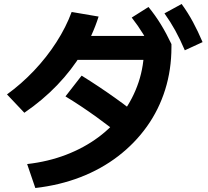

<svg xmlns="http://www.w3.org/2000/svg" viewBox="-20 -875 1040 962"><path d="M116 -53Q221 -65 311 -99.5Q401 -134 473 -187.5Q545 -241 596 -311Q647 -381 674.5 -463.5Q702 -546 702 -639L759 -575H325V-695H813L839 -654V-639Q839 -526 807.5 -425.5Q776 -325 716 -241Q656 -157 572 -92.5Q488 -28 383.5 12.5Q279 53 157 67ZM15 -402Q87 -454 150.5 -521Q214 -588 262.5 -663.5Q311 -739 339 -815L474 -792Q444 -697 391.5 -610.5Q339 -524 266.5 -448.5Q194 -373 102 -310ZM633 -159Q545 -230 464.5 -288Q384 -346 308 -392L389 -496Q476 -442 558 -383.5Q640 -325 714 -263ZM751 -607Q724 -661 698 -703.5Q672 -746 640 -787L724 -840Q759 -797 786.5 -752Q814 -707 839 -654ZM906 -623Q882 -679 858 -722.5Q834 -766 804 -808L890 -855Q922 -811 947 -764.5Q972 -718 995 -664Z"/></svg>

Font: M PLUS 1 Code
Style: Regular
Weight: 400
Designer: Coji Morishita
Foundry: UNDERFOREST DESIGN
Version: Version 1.005